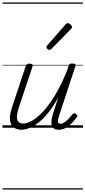

<svg xmlns="http://www.w3.org/2000/svg" viewBox="-20 -1026 686 1542"><path d="M152 16Q116 16 91 -2.5Q66 -21 60.5 -60.5Q55 -100 76 -162L186 -494Q191 -506 197 -510.5Q203 -515 217 -515Q233 -515 239 -509Q245 -503 241 -491L130 -159Q117 -118 116 -90Q115 -62 127.5 -48Q140 -34 166 -34Q198 -34 238.5 -57Q279 -80 325.5 -129.5Q372 -179 421 -259.5Q470 -340 517 -455L530 -495Q534 -508 540.5 -512Q547 -516 560 -516Q577 -516 583.5 -510.5Q590 -505 585 -493L456 -101Q448 -76 446 -61Q444 -46 448.5 -39Q453 -32 464 -32Q481 -32 498.5 -44Q516 -56 532.5 -73.5Q549 -91 562 -108Q569 -116 575.5 -116Q582 -116 590 -110Q600 -104 601 -97.5Q602 -91 597 -85Q585 -68 563.5 -44Q542 -20 513.5 -2Q485 16 452 16Q428 16 414 6.5Q400 -3 395.5 -20.5Q391 -38 394 -62.5Q397 -87 406 -115L448 -243Q409 -172 369 -122.5Q329 -73 290.5 -42.5Q252 -12 217 2Q182 16 152 16ZM376 -625Q370 -625 361.5 -632Q353 -639 353 -646Q353 -650 354.5 -654Q356 -658 361 -663L504 -827Q510 -835 514.5 -837.5Q519 -840 525 -840Q531 -840 539 -835Q547 -830 552.5 -822.5Q558 -815 558 -808Q558 -803 556 -799.5Q554 -796 549 -792L394 -634Q385 -625 376 -625ZM0 486H646V496H0ZM0 -20H646V0H0ZM0 -505H646V-500H0ZM0 -1006H646V-996H0Z"/></svg>

Font: Playwrite CA Guides
Style: Regular
Weight: 400
Designer: Veronika Burian, José Scaglione
Foundry: TypeTogether
Version: Version 1.003